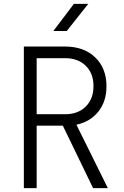

<svg xmlns="http://www.w3.org/2000/svg" viewBox="-20 -970 640 990"><path d="M103 0V-730H316Q413 -730 471 -674Q529 -618 529 -525Q529 -447 487 -394.5Q445 -342 374 -327L536 0H460L304 -322H169V0ZM169 -381H316Q382 -381 422 -420.5Q462 -460 462 -526Q462 -592 422 -631Q382 -670 316 -670H169ZM255 -810 361 -950H435L324 -810Z"/></svg>

Font: JetBrains Mono NL ExtraLight
Style: Regular
Weight: 200
Designer: Philipp Nurullin, Konstantin Bulenkov
Foundry: JetBrains
Version: Version 2.304; ttfautohint (v1.8.4.7-5d5b)